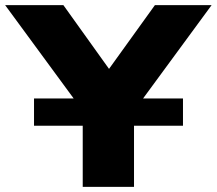

<svg xmlns="http://www.w3.org/2000/svg" viewBox="-56 -725 841 745"><path d="M265 0V-361L301 -246L-36 -705H190L379 -441H355L545 -705H765L428 -246L464 -361V0ZM76 -237V-343H654V-237Z"/></svg>

Font: Nunito Sans 10pt SemiExpanded Black
Style: Regular
Weight: 900
Width: 6
Designer: Vernon Adams
Foundry: Vernon Adams
Version: Version 3.101;gftools[0.9.27]